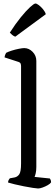

<svg xmlns="http://www.w3.org/2000/svg" viewBox="-20 -1074 318 1094"><path d="M197 0Q190 0 167 -3.5Q144 -7 116 -12.5Q88 -18 63 -24Q38 -30 26 -34Q26 -42 29.5 -48.5Q33 -55 36 -58L63 -63Q79 -66 89.5 -80.5Q100 -95 100 -143V-697Q100 -705 97.5 -711.5Q95 -718 86 -721L6 -747Q7 -756 10 -763Q13 -770 15 -773Q26 -779 46.5 -785.5Q67 -792 87.5 -796Q108 -800 118 -800Q145 -800 166 -778.5Q187 -757 187 -727V-123Q187 -102 183.5 -87Q180 -72 177 -66L264 -57Q266 -55 268.5 -49Q271 -43 271 -35Q266 -27 252 -19Q238 -11 222.5 -5.5Q207 0 197 0ZM67 -865Q58 -868 49.5 -875Q41 -882 36 -888Q68 -938 98.5 -975.5Q129 -1013 151.5 -1033.5Q174 -1054 182 -1054Q189 -1054 201.5 -1044.5Q214 -1035 225.5 -1021Q237 -1007 241 -993Z"/></svg>

Font: Texturina 72pt Medium
Style: Regular
Weight: 500
Designer: Guillermo Torres Carreño
Foundry: Omnibus-Type
Version: Version 1.002; ttfautohint (v1.8.3)